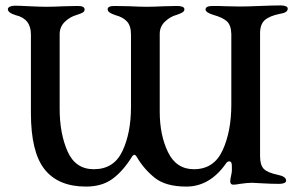

<svg xmlns="http://www.w3.org/2000/svg" viewBox="-20 -675 1100 708"><path d="M94 -258V-548Q94 -606 38 -619Q9 -628 9 -641Q9 -647 16.5 -650.5Q24 -654 35 -654Q50 -654 88 -652Q128 -650 151 -650Q175 -650 219 -652L267 -653Q292 -653 292 -640Q292 -633 285.5 -629Q279 -625 263 -620Q238 -613 219 -594.5Q200 -576 200 -549V-274Q200 -183 229 -117Q258 -51 326 -51Q400 -51 431.5 -118Q463 -185 463 -280V-548Q463 -580 448 -596Q433 -612 406 -619Q391 -624 384 -629Q377 -634 377 -641Q377 -653 402 -653L457 -652Q499 -650 521 -650Q545 -650 587 -652L634 -653Q645 -653 652.5 -650Q660 -647 660 -641Q660 -634 653 -629.5Q646 -625 631 -620Q608 -614 588.5 -595.5Q569 -577 569 -550V-263Q569 -177 599.5 -114Q630 -51 695 -51Q769 -51 801 -121Q833 -191 833 -289V-550Q832 -583 816 -597Q800 -611 767 -620Q738 -629 738 -640Q738 -653 764 -653Q795 -653 812 -652L864 -651Q891 -651 939 -653Q987 -655 1015 -655Q1027 -655 1034 -652Q1041 -649 1041 -643Q1041 -628 1012 -624Q973 -616 956 -600.5Q939 -585 939 -552V-99Q939 -66 953 -52Q967 -38 1006 -30Q1035 -24 1035 -9Q1035 -3 1028 0Q1021 3 1009 3Q981 3 947 1Q919 -1 909 -1Q893 -1 865 3Q850 6 840 6Q829 6 829 -7Q829 -13 831.5 -24Q834 -35 835 -44V-64Q835 -80 825 -80Q821 -80 817.5 -77Q814 -74 811 -69Q752 13 667 13Q591 13 550.5 -19.5Q510 -52 484 -97Q482 -100 480 -102Q478 -104 476 -104Q470 -104 466 -96Q432 -42 393.5 -14.5Q355 13 297 13Q195 13 144.5 -50.5Q94 -114 94 -258Z"/></svg>

Font: EB Garamond Medium
Style: Regular
Weight: 500
Designer: Georg Duffner and Octavio Pardo
Foundry: Georg Duffner
Version: Version 1.000